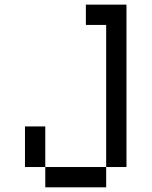

<svg xmlns="http://www.w3.org/2000/svg" viewBox="-20 -801 648 821"><path d="M173.6 -86.8H434V0H173.6ZM173.6 -86.8H86.8V-260.4H173.6ZM434 -86.8V-694.4H347.2V-781.2H520.8V-86.8Z"/></svg>

Font: 8-bit Operator+
Style: Regular
Weight: 400
Designer: GrandChaos9000
Foundry: Grand Chaos Productions
Version: Version 1.2.0 - April 24, 2014